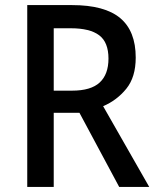

<svg xmlns="http://www.w3.org/2000/svg" viewBox="-20 -734 616 754"><path d="M263 -714Q391 -714 452 -663Q513 -612 513 -508Q513 -431 476 -385.5Q439 -340 385 -317L566 0H448L292 -291H191V0H87V-714ZM258 -623H191V-378H263Q337 -378 371.5 -410Q406 -442 406 -504Q406 -568 369.5 -595.5Q333 -623 258 -623Z"/></svg>

Font: Noto Sans Malayalam SemiCondensed Medium
Style: Regular
Weight: 500
Width: 4
Designer: Jelle Bosma - Monotype Design Team
Foundry: Monotype Imaging Inc.
Version: Version 2.104; ttfautohint (v1.8.4.7-5d5b)